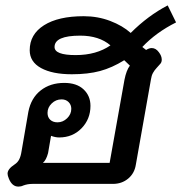

<svg xmlns="http://www.w3.org/2000/svg" viewBox="-20 -681 672 711"><path d="M48 10Q25 10 13 -19Q8 -31 8 -38Q8 -55 34 -72Q45 -79 51 -90.5Q57 -102 60 -122L85 -267Q95 -318 130.5 -346Q166 -374 218 -374Q264 -374 289.5 -350Q315 -326 315 -289Q315 -240 282 -206Q249 -172 199 -172Q185 -172 169 -178L158 -114Q151 -88 139 -78H386L441 -386Q448 -421 461 -438L440 -458Q395 -430 350.5 -418Q306 -406 246 -406Q174 -406 132 -429Q90 -452 90 -495Q90 -554 143 -587.5Q196 -621 290 -621Q342 -621 388 -603.5Q434 -586 464 -559Q528 -623 601 -661L632 -598Q558 -561 507 -507L521 -496Q532 -503 542 -503Q557 -503 568 -488Q579 -474 579 -460Q579 -450 573 -444Q569 -439 560.5 -430Q552 -421 546.5 -411Q541 -401 539 -387L483 -71Q478 -39 454.5 -19.5Q431 0 398 0H100Q82 0 66 6Q58 10 48 10ZM389 -513Q347 -549 277 -549Q182 -549 182 -507Q182 -477 260 -477Q337 -477 389 -513ZM244 -278Q244 -293 234 -303Q224 -313 208 -313Q187 -313 171.5 -298Q156 -283 156 -263Q156 -247 166 -237.5Q176 -228 193 -228Q213 -228 228.5 -243Q244 -258 244 -278Z"/></svg>

Font: Niramit Medium
Style: Italic
Weight: 500
Italic angle: -10°
Designer: Katatrad Aksorn Co.,Ltd.
Foundry: Cadson Demak Co.,Ltd.
Version: Version 1.000; ttfautohint (v1.6)